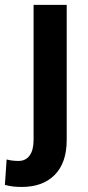

<svg xmlns="http://www.w3.org/2000/svg" viewBox="-62 -548 360 782"><path d="M74.8 -528.3H209.7V21.8Q209.7 114.8 161.1 164.1Q112.6 213.4 27 213.4Q8.3 213.4 -7.8 211.7Q-23.8 210 -42.1 205.1L-35 101.5Q-24.4 104.4 -12 106Q0.5 107.5 13.2 107.5Q42.6 107.5 58.7 85.4Q74.8 63.2 74.8 21.8Z"/></svg>

Font: Vazirmatn
Style: Regular
Weight: 400
Designer: Saber Rastikerdar
Foundry: Saber Rastikerdar
Version: Version 33.003;September 2, 2022;FontCreator 14.0.0.2862 64-